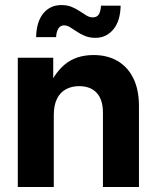

<svg xmlns="http://www.w3.org/2000/svg" viewBox="-20 -746 625 766"><path d="M194.6 -286.5V0H51V-515.6H192.4V-381.4H167.9Q192.5 -449.9 237.8 -488.2Q283.1 -526.4 353.4 -526.4Q408.5 -526.4 449.1 -502.7Q489.7 -478.9 512.1 -433.5Q534.4 -388.1 534.4 -322.9V0H390.7V-296.5Q390.7 -348.4 366 -375.3Q341.3 -402.3 295.8 -402.3Q266.1 -402.3 243.3 -390Q220.4 -377.8 207.5 -352.2Q194.6 -326.6 194.6 -286.5ZM360.9 -595Q337.8 -595 319.5 -602.4Q301.2 -609.9 286.5 -619.9Q271.8 -629.9 259.4 -637.4Q247 -644.8 235.5 -644.8Q220.5 -644.8 212.6 -631.7Q204.8 -618.5 203.8 -597.8H124Q125.5 -659.2 152.7 -692.5Q180 -725.8 224.9 -725.8Q248.2 -725.8 266.1 -718.4Q284.1 -711 298.4 -701.2Q312.7 -691.5 325.1 -684.1Q337.5 -676.7 350 -676.7Q366.7 -676.7 374.1 -688.4Q381.5 -700.2 382.9 -723.4H461.3Q460.1 -662.1 432 -628.5Q403.9 -595 360.9 -595Z"/></svg>

Font: Inter Khmer Looped
Style: Regular
Weight: 400
Designer: Rasmus Andersson, Sovichet Tep
Foundry: Anagata Design
Version: Version 1.000